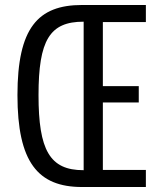

<svg xmlns="http://www.w3.org/2000/svg" viewBox="-20 -750 660 770"><path d="M309 0H565V-68.5H392.5V-339H536.5V-404.5H392.5V-661.5H565V-730H309C131.5 -730 50 -637.5 50 -368.5C50 -100 131.5 0 309 0ZM134.5 -368.5C134.5 -589 179.5 -663 314.5 -663H315.5V-67.5H314.5C179.5 -67.5 134.5 -148 134.5 -368.5Z"/></svg>

Font: Monaspace Neon Light
Style: Regular
Weight: 300
Designer: Riley Cran & the Lettermatic Team
Foundry: Lettermatic
Version: Version 1.200 (Monaspace Neon)